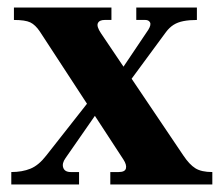

<svg xmlns="http://www.w3.org/2000/svg" viewBox="-20 -490 594 510"><path d="M273 0V-33H295Q312 -33 314.5 -42.5Q317 -52 308 -66L86 -406Q74 -424 60.5 -430.5Q47 -437 17 -437V-470H276V-437H258Q244 -437 240 -428.5Q236 -420 248 -402L467 -77Q483 -53 499 -43Q515 -33 544 -33V0ZM10 0V-33Q39 -33 61 -42Q83 -51 103 -77L217 -222L236 -188L154 -70Q144 -56 148 -44.5Q152 -33 168 -33H190V0ZM315 -261 294 -292 374 -411Q382 -424 378.5 -430.5Q375 -437 366 -437H342V-470H503V-437Q483 -437 467.5 -434Q452 -431 441 -424Q430 -417 421 -405Z"/></svg>

Font: Frank Ruhl Libre
Style: Bold
Weight: 700
Designer: Yanek Iontef
Foundry: Fontef
Version: Version 6.004